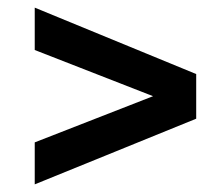

<svg xmlns="http://www.w3.org/2000/svg" viewBox="-20 -509 585 503"><path d="M71 -26V-136L381 -257L71 -378V-489L494 -315V-198Z"/></svg>

Font: Archivo Condensed
Style: Bold
Weight: 700
Width: 3
Designer: Hector Gatti
Foundry: Omnibus-Type
Version: Version 2.001